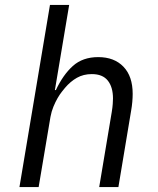

<svg xmlns="http://www.w3.org/2000/svg" viewBox="-20 -760 640 780"><path d="M183 -740H261L203 -394H207Q236 -456 276 -492Q316 -528 379 -528Q444 -528 481.5 -489Q519 -450 519 -379Q519 -364 517.5 -346.5Q516 -329 513 -312L461 0H383L434 -305Q437 -323 438 -337.5Q439 -352 439 -360Q439 -406 418 -432.5Q397 -459 353 -459Q319 -459 292.5 -444Q266 -429 244 -403Q240 -398 231.5 -387.5Q223 -377 214 -361.5Q205 -346 197 -326.5Q189 -307 185 -285L137 0H59Z"/></svg>

Font: IBM Plex Mono
Style: Italic
Weight: 400
Italic angle: -9°
Monospace: yes
Designer: Mike Abbink, Paul van der Laan, Pieter van Rosmalen
Foundry: Bold Monday
Version: Version 2.3